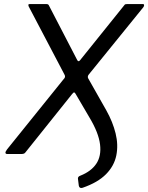

<svg xmlns="http://www.w3.org/2000/svg" viewBox="-20 -762 733 950"><path d="M389 167Q373 172 370 157L366 125Q363 112 378 107Q431 86 456.5 48Q482 10 475 -47.5Q468 -105 423 -180L355 -296Q351 -304 347 -304.5Q343 -305 337 -297L105 -7Q102 -3 97 -1.5Q92 0 86 0H16Q8 0 7 -5.5Q6 -11 15 -23L293 -368Q300 -375 301.5 -380.5Q303 -386 299 -393L122 -730Q120 -735 120.5 -738.5Q121 -742 127 -742H208Q215 -742 218 -740Q221 -738 223 -733L362 -465Q368 -453 377 -465L594 -735Q597 -740 600.5 -741Q604 -742 610 -742H686Q693 -742 693 -736.5Q693 -731 689 -726L419 -393Q412 -384 416 -375L506 -216Q538 -159 552 -102Q566 -45 555.5 7Q545 59 504.5 100Q464 141 389 167Z"/></svg>

Font: Libre Franklin
Style: Italic
Weight: 400
Italic angle: -8°
Designer: Pablo Impallari, Rodrigo Fuenzalida, Nhung Nguyen
Foundry: Impallari Type
Version: Version 3.000